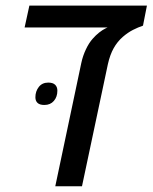

<svg xmlns="http://www.w3.org/2000/svg" viewBox="-20 -650 533 670"><path d="M172.9 0 263.7 -430.2Q269 -455.1 279.8 -477.8Q290.5 -500.5 303.7 -515.1Q314 -526.9 325.9 -536.4Q337.9 -545.9 349.1 -551.3L355.5 -554.2H65.9L82.5 -630.4H492.7L479 -560.5Q461.9 -554.7 444.1 -545.7Q426.3 -536.6 408.7 -521.5Q389.6 -504.9 376.7 -481.9Q363.8 -459 356.4 -425.8L266.1 0ZM134.8 -283.7Q118.7 -283.7 111.1 -290.8Q103.5 -297.9 103.5 -310.5Q103.5 -331.5 115.5 -346.7Q127.4 -361.8 148.4 -361.8Q164.6 -361.8 172.4 -354.2Q180.2 -346.7 180.2 -333.5Q180.2 -312 168 -297.9Q155.8 -283.7 134.8 -283.7Z"/></svg>

Font: Open Sans SemiCondensed Medium
Style: Italic
Weight: 500
Width: 4
Italic angle: -12°
Designer: Monotype Design Team
Foundry: Monotype Imaging Inc.
Version: Version 3.000